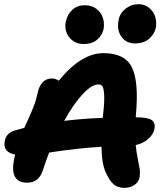

<svg xmlns="http://www.w3.org/2000/svg" viewBox="-20 -903 807 925"><path d="M629.9 -693.8Q587.9 -693.8 564.7 -726.6Q541.5 -759.3 551.8 -808.1Q557.6 -839.8 585.2 -861.3Q612.8 -882.8 646 -882.8Q677.2 -882.8 698.7 -865Q720.2 -847.2 727.8 -821.8Q735.4 -796.4 731 -770Q724.1 -738.8 698.5 -716.3Q672.9 -693.8 629.9 -693.8ZM382.8 -690.9Q339.4 -690.9 314 -723.1Q288.6 -755.4 296.9 -797.9Q304.2 -834 328.9 -856Q353.5 -877.9 388.2 -877.9Q422.4 -877.9 445.3 -859.9Q468.3 -841.8 476.1 -815.9Q483.9 -790 479 -763.2Q472.7 -732.9 448.2 -711.9Q423.8 -690.9 382.8 -690.9ZM490.2 -70.8Q469.2 -115.7 469.2 -195.8Q357.4 -189.9 216.8 -168Q202.1 -131.3 186 -81.1Q166.5 -22.9 110.8 -22.9Q25.4 -22.9 47.9 -136.2Q48.3 -138.2 50.3 -146.2Q52.2 -154.3 53.2 -158.2Q-7.8 -169.9 2.9 -223.1Q10.3 -262.2 49.8 -273.9Q56.2 -275.4 72.3 -280.3Q88.4 -285.2 97.2 -287.1Q101.6 -297.4 112.1 -320.1Q122.6 -342.8 127.7 -354.7Q132.8 -366.7 140.1 -384.8Q147.5 -402.8 152.1 -418.7Q156.7 -434.6 160.2 -450.2Q166.5 -485.8 184.6 -505.4Q202.6 -524.9 229 -524.9Q247.6 -524.9 263.2 -514.2Q371.1 -647 478 -647Q581.1 -647 615.2 -579.1Q649.4 -511.2 634.8 -349.1Q634.8 -347.7 634.3 -343.8Q633.8 -339.8 633.8 -337.9Q689.9 -337.9 710 -325Q730 -312 724.1 -282.2Q718.8 -255.4 694.6 -233.9Q670.4 -212.4 633.8 -204.1Q636.7 -173.8 643.8 -137.5Q650.9 -101.1 653.1 -88.4Q655.3 -75.7 652.8 -49.8Q648.4 -26.4 628.2 -12.2Q607.9 2 578.1 2Q548.3 2 528.1 -14.6Q507.8 -31.2 490.2 -70.8ZM453.1 -496.1Q422.4 -496.1 378.4 -449.5Q334.5 -402.8 289.1 -320.8Q389.2 -332.5 475.1 -335Q475.6 -338.4 476.1 -345.2Q476.6 -352.1 477.1 -355Q483.9 -416 481.7 -447.5Q479.5 -479 473.4 -487.5Q467.3 -496.1 453.1 -496.1Z"/></svg>

Font: Shantell Sans Irregular
Style: Bold Italic
Weight: 700
Italic angle: -11.31°
Designer: Stephen Nixon, Anya Danilova, Shantell Martin
Foundry: Arrow Type
Version: Version 1.006;[9816181b4]